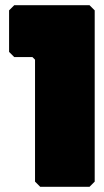

<svg xmlns="http://www.w3.org/2000/svg" viewBox="-20 -720 400 740"><path d="M135 0 115 -20V-490L105 -500H35L15 -520V-680L35 -700H325L345 -680V-20L325 0Z"/></svg>

Font: GTL001
Style: Regular
Weight: 400
Designer: Eli Heuer
Foundry: GTL Type Label
Version: Version 0.100; ttfautohint (v1.8.4.7-5d5b)